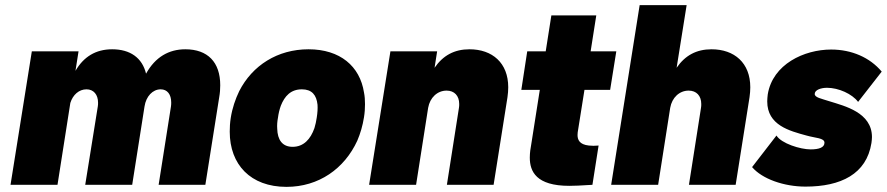

<svg xmlns="http://www.w3.org/2000/svg" viewBox="-20 -720 3455 748"><path d="M702 -528C638 -528 585 -498 549 -433C534 -495 487 -528 417 -528C353 -528 306 -499 274 -444L286 -520H104L21 0H204L254 -319C264 -351 288 -372 317 -372C345 -372 362 -351 362 -320C362 -315 362 -310 361 -305L312 0H495L543 -305C549 -345 575 -372 606 -372C632 -372 647 -352 647 -321C647 -316 647 -311 646 -305L598 0H780L834 -341C837 -358 838 -373 838 -388C838 -478 789 -528 702 -528Z M1096 8C1222 8 1322 -63 1372 -172C1384 -200 1393 -231 1398 -263C1401 -281 1402 -298 1402 -314C1402 -330 1401 -346 1398 -360C1382 -462 1305 -528 1182 -528C1061 -528 963 -465 912 -365C897 -334 885 -299 879 -261C876 -242 875 -224 875 -207C875 -79 956 8 1096 8ZM1120 -148C1080 -148 1061 -175 1060 -219C1059 -232 1060 -246 1063 -262C1065 -278 1069 -294 1074 -308C1089 -346 1113 -372 1156 -372C1195 -372 1213 -350 1217 -312C1218 -298 1217 -281 1214 -262C1212 -248 1209 -234 1205 -221C1190 -178 1163 -148 1120 -148Z M1809 -528C1750 -528 1706 -504 1673 -456L1683 -520H1501L1418 0H1601L1648 -300C1655 -340 1684 -367 1720 -367C1750 -367 1769 -347 1769 -315C1769 -310 1769 -305 1768 -300L1721 0H1903L1957 -341C1959 -355 1960 -368 1960 -380C1960 -475 1898 -528 1809 -528Z M2357 -370 2381 -520H2281L2303 -660H2128L2106 -520H2034L2011 -370H2083L2050 -160C2047 -144 2044 -125 2044 -106C2044 -52 2069 4 2198 4C2215 4 2243 3 2288 0L2312 -153C2305 -153 2298 -152 2292 -152C2285 -152 2280 -153 2274 -153C2237 -157 2230 -176 2230 -194C2230 -201 2231 -208 2232 -213L2257 -370Z M2752 -528C2693 -528 2649 -504 2616 -456L2655 -700H2472L2361 0H2544L2591 -300C2598 -340 2627 -367 2663 -367C2693 -367 2712 -347 2712 -315C2712 -310 2712 -305 2711 -300L2664 0H2846L2900 -341C2902 -355 2903 -368 2903 -380C2903 -475 2841 -528 2752 -528Z M3118 7C3256 7 3356 -42 3375 -163C3376 -171 3377 -178 3377 -186C3377 -282 3270 -307 3213 -325C3179 -336 3154 -340 3154 -354C3154 -370 3179 -378 3202 -378C3247 -378 3300 -354 3323 -323L3415 -441C3369 -496 3298 -527 3218 -527C3113 -527 2990 -470 2971 -352C2970 -342 2969 -334 2969 -325C2969 -232 3056 -210 3122 -192C3156 -182 3192 -183 3192 -164C3192 -145 3170 -138 3138 -138C3098 -138 3024 -161 3005 -192L2910 -69C2949 -23 3034 7 3118 7Z"/></svg>

Font: Arthouse Owned Black
Style: Italic
Weight: 900
Italic angle: -10°
Designer: Jeremy Tribby
Foundry: Tribby Type
Version: Version 1.000;PS 001.000;hotconv 1.0.88;makeotf.lib2.5.64775